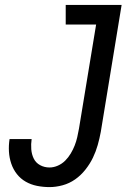

<svg xmlns="http://www.w3.org/2000/svg" viewBox="-20 -755 540 783"><path d="M182 8Q156 8 131 3Q106 -2 85 -14Q64 -26 49 -45Q34 -64 26 -87.5Q18 -111 16.5 -136.5Q15 -162 19 -188H109Q106 -167 107.5 -146.5Q109 -126 117.5 -108.5Q126 -91 143.5 -81.5Q161 -72 182 -72Q199 -72 216 -79.5Q233 -87 246 -100Q259 -113 268.5 -129Q278 -145 284.5 -161.5Q291 -178 295 -195.5Q299 -213 302 -230L372 -655H248V-735H476L391 -217Q386 -190 378.5 -163.5Q371 -137 359 -112Q347 -87 328.5 -63.5Q310 -40 286.5 -23.5Q263 -7 235.5 0.5Q208 8 182 8Z"/></svg>

Font: Iosevka Curly Medium Oblique
Style: Regular
Weight: 500
Italic angle: -9°
Monospace: yes
Designer: Belleve Invis
Foundry: Belleve Invis
Version: Version 11.1.0; ttfautohint (v1.8.3)